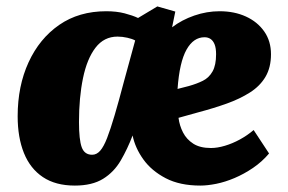

<svg xmlns="http://www.w3.org/2000/svg" viewBox="-20 -564 897 598"><path d="M664 -529Q710 -529 746 -512.5Q782 -496 803 -466Q824 -436 824 -395Q824 -354 807 -325Q790 -296 758.5 -276Q727 -256 686.5 -241.5Q646 -227 597 -214L536 -197Q539 -173 550 -151.5Q561 -130 582 -116.5Q603 -103 637 -103Q657 -103 680.5 -110Q704 -117 727 -129.5Q750 -142 770 -159L818 -86Q796 -60 768 -41Q740 -22 710.5 -9.5Q681 3 653.5 8.5Q626 14 604 14Q540 14 496 -9Q452 -32 426.5 -67.5Q401 -103 393 -142Q377 -100 356 -64Q335 -28 301 -7Q267 14 213 14Q153 14 113.5 -12.5Q74 -39 54.5 -87.5Q35 -136 35 -202Q35 -296 69 -370Q103 -444 164.5 -486.5Q226 -529 311 -529Q343 -529 368 -522.5Q393 -516 410 -508L470 -544L526 -528L516 -479Q546 -502 585 -515.5Q624 -529 664 -529ZM267 -82Q281 -82 292 -94.5Q303 -107 313.5 -134Q324 -161 337 -205Q350 -249 366 -310L401 -438Q392 -443 376.5 -446.5Q361 -450 346 -450Q304 -450 277.5 -415.5Q251 -381 238.5 -320.5Q226 -260 226 -184Q226 -129 234.5 -105.5Q243 -82 267 -82ZM653 -395Q653 -414 648.5 -425.5Q644 -437 636 -442.5Q628 -448 617 -448Q600 -448 586 -438.5Q572 -429 561 -409.5Q550 -390 543 -359.5Q536 -329 533 -287L568 -296Q593 -303 612 -312.5Q631 -322 642 -341.5Q653 -361 653 -395Z"/></svg>

Font: Literata ExtraBold
Style: Italic
Weight: 800
Italic angle: -2°
Designer: Latin by Veronika Burian and Jose Scaglione. Greek by Irene Vlachou. Cyrillic by Vera Evstafieva
Foundry: TypeTogether
Version: Version 3.002